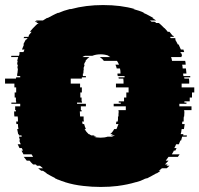

<svg xmlns="http://www.w3.org/2000/svg" viewBox="-27 -730 789 760"><path d="M692 -384H742V-364H733V-344H724V-329H703V-324H711V-319H683V-309H731V-294H702V-289H703Q703 -284 702.5 -279Q702 -274 702 -269H701Q700 -266 700 -260V-249H695Q694 -247 694 -244Q694 -241 694 -239H704L701 -219H692Q691 -214 690.5 -209Q690 -204 688 -199H699Q699 -198 698.5 -197Q698 -196 698 -194H713Q713 -193 712.5 -192Q712 -191 712 -189H694Q693 -185 692 -181.5Q691 -178 690 -174H687L681 -159H670Q669 -155 667 -151.5Q665 -148 663 -144H672Q670 -139 667 -134H661Q660 -130 657.5 -126.5Q655 -123 653 -119H684L677 -109H640L629 -94H640L626 -79H637Q636 -78 634.5 -77Q633 -76 632 -74H644Q641 -72 638.5 -69Q636 -66 633 -64H614Q611 -62 608 -59Q605 -56 601 -54H608Q605 -52 601.5 -49Q598 -46 594 -44H592Q583 -39 574 -34Q565 -29 555 -24H552Q549 -23 546 -22Q543 -21 540 -19Q533 -16 526.5 -13.5Q520 -11 512 -9H511Q478 1 439 6H440Q424 8 406.5 9Q389 10 372 10Q354 10 337 9Q320 8 303 6Q265 2 230 -9H231Q224 -11 217 -13.5Q210 -16 203 -19H202Q199 -21 196 -22Q193 -23 190 -24H193Q183 -29 174 -34Q165 -39 156 -44H158L143 -54H137Q133 -56 130 -59Q127 -62 124 -64H143L131 -74H119Q118 -76 117 -77Q116 -78 114 -79H104Q100 -83 96.5 -86.5Q93 -90 90 -94H79L67 -109H104L98 -119H66Q64 -123 62 -126.5Q60 -130 58 -134H64Q61 -139 59 -144H50Q48 -148 46.5 -151.5Q45 -155 43 -159H55L49 -174H52Q51 -178 50 -181.5Q49 -185 48 -189H59Q58 -191 58 -194H48Q48 -196 47.5 -197Q47 -198 47 -199H45Q44 -204 43 -209Q42 -214 41 -219H46Q45 -224 44.5 -229Q44 -234 44 -239H38L37 -249H44V-260Q44 -262 43.5 -264.5Q43 -267 43 -269H30Q29 -274 29 -279Q29 -284 29 -289H36V-294H33V-309H53V-319H18V-324H37V-329H36V-344H31V-364H37V-384H30V-399H-7V-419H36Q37 -421 37 -424H53V-429H41V-439H42L44 -459H42Q42 -463 42.5 -466.5Q43 -470 44 -474H41Q41 -478 41.5 -481.5Q42 -485 43 -489H41Q42 -493 43 -496.5Q44 -500 45 -504H17Q17 -506 17.5 -507Q18 -508 18 -509H48L51 -519H49L51 -524H66Q67 -526 68 -529Q69 -532 70 -534H60Q63 -543 68 -554H65Q68 -559 70.5 -564.5Q73 -570 76 -574H79L82 -579H66L69 -584H85L88 -589H86L98 -604H91L104 -619Q109 -624 114.5 -629.5Q120 -635 126 -639H116L122 -644H111Q113 -646 114.5 -647Q116 -648 118 -649H143Q147 -651 151 -654Q155 -657 159 -659H162Q172 -664 182 -669.5Q192 -675 202 -679H205Q225 -688 249 -694H254Q283 -702 315 -706Q347 -710 381 -710Q452 -710 507 -694H501Q512 -691 523 -687.5Q534 -684 544 -679H540Q551 -675 560.5 -669.5Q570 -664 580 -659H576L591 -649H566Q568 -648 569.5 -647Q571 -646 573 -644H584Q586 -643 588 -642Q590 -641 591 -639H601Q607 -635 612.5 -629.5Q618 -624 623 -619H624Q628 -615 631 -611.5Q634 -608 637 -604H644L656 -589H658Q661 -586 662 -584H646L649 -579H666L669 -574H666Q669 -570 671.5 -564.5Q674 -559 677 -554H680L689 -534H699L702 -524H687L689 -519H691L694 -509H691Q691 -508 691.5 -507Q692 -506 692 -504H650Q652 -500 652.5 -496.5Q653 -493 654 -489H706Q707 -485 707.5 -481.5Q708 -478 708 -474H694Q695 -470 695.5 -466.5Q696 -463 696 -459H709L711 -439H698V-436Q698 -435 698.5 -433Q699 -431 699 -429H726V-424H702Q703 -422 703 -419H721Q722 -414 722 -409Q722 -404 722 -399H692ZM473 -364H482V-384H432V-399H462Q462 -404 462 -409Q462 -414 461 -419H443Q443 -421 442.5 -422Q442 -423 442 -424H466V-429H439Q439 -431 438.5 -432Q438 -433 438 -434V-439H450Q450 -444 449.5 -449.5Q449 -455 448 -459H435Q434 -463 433 -466.5Q432 -470 430 -474H444Q441 -482 436 -489H384Q379 -497 368 -504H410Q404 -508 401 -509H404Q389 -515 371 -515Q353 -515 338 -509H309Q305 -508 299 -504H327Q319 -499 311 -489H313Q308 -482 305 -474H308Q307 -470 306 -466.5Q305 -463 303 -459H305Q304 -455 303.5 -449.5Q303 -444 303 -439H301V-429H313V-424H297V-419H253V-399H290V-384H297V-364H291V-344H296V-329H297Q297 -326 298 -324H278V-319H313V-309H293V-294H296V-289H289Q289 -284 289.5 -279Q290 -274 290 -269H304V-266Q304 -262 304 -257.5Q304 -253 305 -249H298Q299 -247 299 -244Q299 -241 300 -239H306Q307 -234 309 -229Q311 -224 313 -219H308Q314 -208 324 -199H326Q328 -198 330 -196.5Q332 -195 334 -194H343Q346 -193 349 -191.5Q352 -190 355 -189H343Q355 -185 371 -185Q387 -185 399 -189H416Q419 -190 422 -191.5Q425 -193 428 -194H412Q414 -195 416 -196.5Q418 -198 420 -199H409Q418 -206 425 -219H434Q439 -230 442 -239H432Q433 -241 433 -244Q433 -247 434 -249H439Q440 -253 440 -257.5Q440 -262 440 -266V-269H442Q442 -274 442 -279Q442 -284 443 -289H442V-294H471V-309H423V-319H451V-324H443V-329H464V-344H473Z"/></svg>

Font: Rubik Glitch
Style: Regular
Weight: 400
Designer: Hubert and Fischer, NaN
Foundry: Hubert and Fischer, NaN
Version: Version 2.200